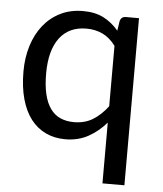

<svg xmlns="http://www.w3.org/2000/svg" viewBox="-51 -561 660 776"><g transform="rotate(5 279.5 -172.5)"><path d="M482.5 -506.5V171.5H393.5V-75Q361.5 -38 320.8 -15.5Q280 7 227.5 7Q184 7 148.5 -9.8Q113 -26.5 88 -59Q63 -91.5 49.5 -140Q36 -188.5 36 -251.5Q36 -307.5 51 -355.8Q66 -404 94.2 -439.5Q122.5 -475 163 -495.2Q203.5 -515.5 255 -515.5Q304 -515.5 338.2 -498Q372.5 -480.5 399.5 -448.5L405.5 -488Q410.5 -506.5 429.5 -506.5ZM257 -65Q300.5 -65 333.2 -85Q366 -105 393.5 -141.5V-386.5Q369.5 -418.5 340 -432.2Q310.5 -446 275 -446Q204 -446 166 -395.5Q128 -345 128 -251.5Q128 -202 136.5 -166.8Q145 -131.5 161.5 -108.8Q178 -86 202 -75.5Q226 -65 257 -65Z"/></g></svg>

Font: LatoHex
Style: Regular
Weight: 400
Designer: Lukasz Dziedzic
Foundry: tyPoland Lukasz Dziedzic
Version: Version 1.104; Western+Polish opensource